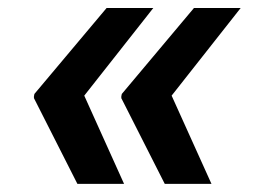

<svg xmlns="http://www.w3.org/2000/svg" viewBox="-20 -534 637 476"><path d="M360.1 -514.2H244.3L65.3 -301.1L63.9 -294H64.6L63.9 -291.2L171.9 -78.1H287.6L188.9 -296.9ZM576.7 -514.2H460.9L282 -301.1L280.5 -294H281.2L280.5 -291.2L388.5 -78.1H504.3L405.5 -296.9Z"/></svg>

Font: TID UI Semi Bold
Style: Italic
Weight: 600
Italic angle: -9.39999°
Designer: The TID Project Authors
Foundry: Bakken & Bæck
Version: Version 1.001;hotconv 1.0.109;makeotfexe 2.5.65596